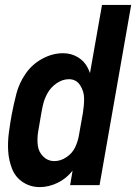

<svg xmlns="http://www.w3.org/2000/svg" viewBox="-20 -755 555 783"><path d="M142 8Q104 8 73.5 -12Q43 -32 29.5 -66Q16 -100 13.5 -137Q11 -174 16 -212.5Q21 -251 28 -289Q36 -331 47 -373.5Q58 -416 84.5 -454.5Q111 -493 152.5 -515.5Q194 -538 237 -538Q270 -538 297 -522Q324 -506 338 -478Q343 -468 347 -457L396 -735H515L386 0H266L276 -59Q251 -27 215 -9.5Q179 8 142 8ZM202 -98Q227 -98 251 -114Q275 -130 286.5 -154.5Q298 -179 302 -204L318 -294Q323 -324 323 -353Q323 -382 307 -407Q291 -432 261 -432Q235 -432 211 -415.5Q187 -399 173.5 -374.5Q160 -350 154.5 -324Q149 -298 145 -273Q140 -245 135.5 -217.5Q131 -190 134 -163Q137 -136 156 -117Q175 -98 202 -98Z"/></svg>

Font: Iosevka SS08
Style: Bold Italic
Weight: 700
Italic angle: -10°
Monospace: yes
Designer: Belleve Invis
Foundry: Belleve Invis
Version: 2.1.0; ttfautohint (v1.8.2)